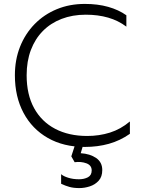

<svg xmlns="http://www.w3.org/2000/svg" viewBox="-20 -735 727 980"><path d="M413 15Q304.5 15 224.2 -30.8Q144 -76.5 100 -159Q56 -241.5 56 -351Q56 -430 82.2 -496.2Q108.5 -562.5 156.5 -611.8Q204.5 -661 269.8 -688Q335 -715 413 -715Q479 -715 532.2 -700Q585.5 -685 625 -657V-599Q584 -630 532.2 -645Q480.5 -660 418 -660Q350 -660 294.2 -638.5Q238.5 -617 198.8 -576.8Q159 -536.5 137.5 -479.5Q116 -422.5 116 -351Q116 -252.5 154 -183.2Q192 -114 261.5 -77.5Q331 -41 425 -41Q486.5 -41 541.2 -58.2Q596 -75.5 643 -115V-52Q593 -17 535.8 -1Q478.5 15 413 15ZM385 225Q356 225 335 219.2Q314 213.5 292 203V154Q303.5 164.5 328.2 172.2Q353 180 383 180Q409.5 180 428.8 169.8Q448 159.5 448 135Q448 108.5 420.8 98.5Q393.5 88.5 361 93L344 63L371 -20H412L392 47Q439.5 50 470.8 71.5Q502 93 502 133Q502 167 483.8 187.2Q465.5 207.5 438.5 216.2Q411.5 225 385 225Z"/></svg>

Font: Geologica-Sharp
Style: Regular
Weight: 100
Designer: Sindre Bremnes, Frode Helland
Foundry: Monokrom Skriftforlag AS
Version: Version 1.010;gftools[0.9.28]